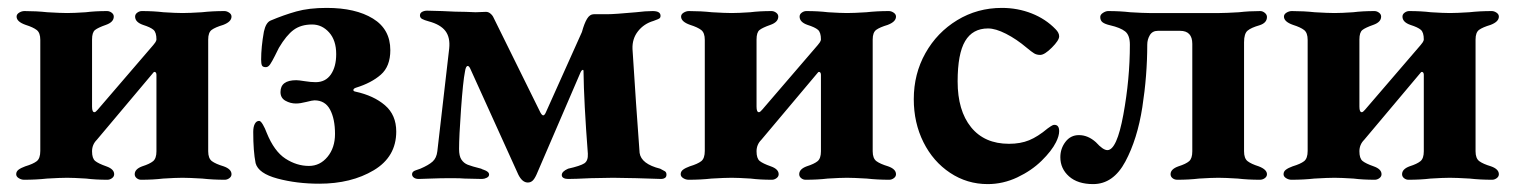

<svg xmlns="http://www.w3.org/2000/svg" viewBox="-20 -452 3835 486"><path d="M21 -11Q21 -18 27 -22.5Q33 -27 44 -31Q64 -37 73 -44Q82 -51 82 -70V-351Q82 -369 73 -376Q64 -383 45 -389Q22 -397 22 -410Q22 -416 28.5 -420Q35 -424 42 -424Q72 -424 100 -421Q134 -419 150 -419Q167 -419 197 -421Q221 -424 251 -424Q257 -424 262.5 -420Q268 -416 268 -410Q268 -396 248 -389Q228 -382 220.5 -376Q213 -370 213 -352V-182Q213 -168 219 -168Q222 -168 227 -174L368 -338Q370 -340 373 -344.5Q376 -349 376 -352Q376 -370 368.5 -376.5Q361 -383 342 -389Q322 -396 322 -410Q322 -416 327.5 -420Q333 -424 339 -424Q369 -424 394 -421Q426 -419 442 -419Q459 -419 491 -421Q518 -424 548 -424Q554 -424 560 -420Q566 -416 566 -410Q566 -397 545 -389Q525 -383 516 -376.5Q507 -370 507 -352V-69Q507 -51 516.5 -44Q526 -37 546 -31Q566 -24 566 -11Q566 -5 560.5 -1Q555 3 549 3Q519 3 492 0Q458 -2 442 -2Q425 -2 393 0Q368 3 337 3Q331 3 326 -1Q321 -5 321 -11Q321 -24 340 -31Q359 -37 367.5 -44Q376 -51 376 -69V-262Q376 -268 373 -269.5Q370 -271 368 -268L225 -98Q213 -86 213 -69Q213 -51 221 -44.5Q229 -38 249 -31Q269 -24 269 -11Q269 -5 263.5 -1Q258 3 252 3Q222 3 198 0Q166 -2 150 -2Q133 -2 99 0Q72 3 41 3Q34 3 27.5 -1Q21 -5 21 -11Z M627 -39Q621 -69 621 -118Q621 -131 625 -138.5Q629 -146 636 -146Q640 -146 645.5 -136.5Q651 -127 655 -116Q674 -69 702.5 -50.5Q731 -32 762 -32Q790 -32 809 -55Q828 -78 828 -113Q828 -151 815.5 -174.5Q803 -198 776 -198Q771 -198 755.5 -194Q740 -190 729 -190Q715 -190 702.5 -197Q690 -204 690 -219Q690 -249 730 -249Q736 -249 751.5 -246.5Q767 -244 779 -244Q804 -244 817.5 -263.5Q831 -283 831 -315Q831 -350 813 -370Q795 -390 770 -390Q742 -390 723.5 -376.5Q705 -363 686 -331Q682 -323 675.5 -310Q669 -297 664 -289.5Q659 -282 653 -282Q645 -282 643 -286.5Q641 -291 641 -301Q641 -333 648 -372Q653 -395 665 -400Q698 -414 730 -423Q762 -432 807 -432Q880 -432 924 -405Q968 -378 968 -325Q968 -284 944 -263Q920 -242 881 -230Q875 -228 874.5 -224.5Q874 -221 880 -220Q926 -210 954.5 -185.5Q983 -161 983 -119Q983 -55 926 -21Q869 13 788 13Q731 13 682.5 0Q634 -13 627 -39Z M1292 -10 1170 -279Q1167 -285 1164 -285Q1159 -285 1157 -271Q1152 -246 1147 -176Q1142 -106 1142 -75Q1142 -57 1148 -48Q1154 -39 1164 -35Q1174 -31 1198 -25Q1199 -24 1205 -22Q1211 -20 1214.5 -17Q1218 -14 1218 -10Q1218 -5 1212 -2Q1206 1 1200 1L1156 0Q1147 -1 1122 -1Q1094 -1 1070.5 0Q1047 1 1040 1Q1032 1 1027.5 -2.5Q1023 -6 1023 -11Q1023 -18 1032.5 -21Q1042 -24 1044 -25Q1065 -34 1075 -43Q1085 -52 1087 -69L1117 -329Q1120 -357 1107.5 -373.5Q1095 -390 1065 -398Q1054 -401 1048.5 -404Q1043 -407 1043 -413Q1043 -419 1048.5 -422Q1054 -425 1061 -425L1099 -424Q1135 -422 1159 -422L1184 -421L1210 -422Q1216 -422 1221 -418Q1226 -414 1228 -410L1348 -167Q1352 -160 1355 -160Q1358 -160 1361 -166L1453 -371Q1459 -393 1466 -404.5Q1473 -416 1483 -416H1517Q1535 -416 1590 -421Q1614 -424 1632 -424Q1652 -424 1652 -412Q1652 -407 1648.5 -405Q1645 -403 1640.5 -401.5Q1636 -400 1634 -399Q1610 -392 1595 -373Q1580 -354 1581 -328Q1590 -185 1599 -65Q1603 -37 1651 -25Q1659 -21 1663 -18.5Q1667 -16 1667 -10Q1667 -4 1663 -1.5Q1659 1 1654 1L1590 -1L1532 -2L1476 -1Q1434 1 1418 1Q1411 1 1406.5 -1.5Q1402 -4 1402 -9Q1402 -18 1418 -25Q1449 -32 1459 -38.5Q1469 -45 1468 -63Q1458 -193 1457 -272Q1457 -276 1454.5 -275Q1452 -274 1450 -270L1338 -10Q1333 1 1328 5.5Q1323 10 1316 10Q1302 10 1292 -10Z M1703 -11Q1703 -18 1709 -22.5Q1715 -27 1726 -31Q1746 -37 1755 -44Q1764 -51 1764 -70V-351Q1764 -369 1755 -376Q1746 -383 1727 -389Q1704 -397 1704 -410Q1704 -416 1710.5 -420Q1717 -424 1724 -424Q1754 -424 1782 -421Q1816 -419 1832 -419Q1849 -419 1879 -421Q1903 -424 1933 -424Q1939 -424 1944.5 -420Q1950 -416 1950 -410Q1950 -396 1930 -389Q1910 -382 1902.5 -376Q1895 -370 1895 -352V-182Q1895 -168 1901 -168Q1904 -168 1909 -174L2050 -338Q2052 -340 2055 -344.5Q2058 -349 2058 -352Q2058 -370 2050.5 -376.5Q2043 -383 2024 -389Q2004 -396 2004 -410Q2004 -416 2009.5 -420Q2015 -424 2021 -424Q2051 -424 2076 -421Q2108 -419 2124 -419Q2141 -419 2173 -421Q2200 -424 2230 -424Q2236 -424 2242 -420Q2248 -416 2248 -410Q2248 -397 2227 -389Q2207 -383 2198 -376.5Q2189 -370 2189 -352V-69Q2189 -51 2198.5 -44Q2208 -37 2228 -31Q2248 -24 2248 -11Q2248 -5 2242.5 -1Q2237 3 2231 3Q2201 3 2174 0Q2140 -2 2124 -2Q2107 -2 2075 0Q2050 3 2019 3Q2013 3 2008 -1Q2003 -5 2003 -11Q2003 -24 2022 -31Q2041 -37 2049.5 -44Q2058 -51 2058 -69V-262Q2058 -268 2055 -269.5Q2052 -271 2050 -268L1907 -98Q1895 -86 1895 -69Q1895 -51 1903 -44.5Q1911 -38 1931 -31Q1951 -24 1951 -11Q1951 -5 1945.5 -1Q1940 3 1934 3Q1904 3 1880 0Q1848 -2 1832 -2Q1815 -2 1781 0Q1754 3 1723 3Q1716 3 1709.5 -1Q1703 -5 1703 -11Z M2293 0ZM2293 -201Q2293 -265 2322.5 -317.5Q2352 -370 2403 -401Q2454 -432 2516 -432Q2556 -432 2591.5 -418Q2627 -404 2652 -378Q2661 -369 2661 -360Q2661 -350 2642.5 -331.5Q2624 -313 2613 -313Q2604 -313 2597.5 -317Q2591 -321 2579 -331Q2553 -353 2526.5 -366.5Q2500 -380 2481 -380Q2442 -380 2423 -348Q2404 -316 2404 -246Q2404 -172 2438 -130Q2472 -88 2534 -88Q2563 -88 2585 -97Q2607 -106 2632 -127Q2635 -129 2640 -132.5Q2645 -136 2649 -136Q2661 -136 2661 -120Q2661 -108 2653 -92Q2642 -70 2616.5 -45Q2591 -20 2555 -3Q2519 14 2480 14Q2428 14 2385 -14.5Q2342 -43 2317.5 -92Q2293 -141 2293 -201Z M2664 -54Q2664 -76 2677 -93Q2690 -110 2711 -110Q2734 -110 2754 -92Q2772 -72 2783 -72Q2807 -72 2823.5 -162Q2840 -252 2840 -339Q2840 -363 2828 -372.5Q2816 -382 2790 -388Q2777 -391 2771 -395.5Q2765 -400 2765 -409Q2765 -415 2772 -419.5Q2779 -424 2785 -424Q2815 -424 2841 -421Q2875 -419 2889 -419H3067Q3082 -419 3116 -421Q3142 -424 3170 -424Q3176 -424 3181.5 -419.5Q3187 -415 3187 -409Q3187 -394 3168 -388Q3147 -382 3138 -374.5Q3129 -367 3129 -345V-69Q3129 -51 3138 -44Q3147 -37 3166 -31Q3187 -23 3187 -11Q3187 -5 3181.5 -1Q3176 3 3169 3Q3139 3 3113 0Q3081 -2 3064 -2Q3047 -2 3015 0Q2990 3 2960 3Q2953 3 2948 -1Q2943 -5 2943 -11Q2943 -24 2963 -31Q2982 -37 2990 -44Q2998 -51 2998 -69V-341Q2998 -374 2967 -374H2911Q2897 -374 2890.5 -363Q2884 -352 2884 -339Q2884 -261 2871.5 -180.5Q2859 -100 2828.5 -43Q2798 14 2747 14Q2708 14 2686 -5.5Q2664 -25 2664 -54Z M3229 -11Q3229 -18 3235 -22.5Q3241 -27 3252 -31Q3272 -37 3281 -44Q3290 -51 3290 -70V-351Q3290 -369 3281 -376Q3272 -383 3253 -389Q3230 -397 3230 -410Q3230 -416 3236.5 -420Q3243 -424 3250 -424Q3280 -424 3308 -421Q3342 -419 3358 -419Q3375 -419 3405 -421Q3429 -424 3459 -424Q3465 -424 3470.5 -420Q3476 -416 3476 -410Q3476 -396 3456 -389Q3436 -382 3428.5 -376Q3421 -370 3421 -352V-182Q3421 -168 3427 -168Q3430 -168 3435 -174L3576 -338Q3578 -340 3581 -344.5Q3584 -349 3584 -352Q3584 -370 3576.5 -376.5Q3569 -383 3550 -389Q3530 -396 3530 -410Q3530 -416 3535.5 -420Q3541 -424 3547 -424Q3577 -424 3602 -421Q3634 -419 3650 -419Q3667 -419 3699 -421Q3726 -424 3756 -424Q3762 -424 3768 -420Q3774 -416 3774 -410Q3774 -397 3753 -389Q3733 -383 3724 -376.5Q3715 -370 3715 -352V-69Q3715 -51 3724.5 -44Q3734 -37 3754 -31Q3774 -24 3774 -11Q3774 -5 3768.5 -1Q3763 3 3757 3Q3727 3 3700 0Q3666 -2 3650 -2Q3633 -2 3601 0Q3576 3 3545 3Q3539 3 3534 -1Q3529 -5 3529 -11Q3529 -24 3548 -31Q3567 -37 3575.5 -44Q3584 -51 3584 -69V-262Q3584 -268 3581 -269.5Q3578 -271 3576 -268L3433 -98Q3421 -86 3421 -69Q3421 -51 3429 -44.5Q3437 -38 3457 -31Q3477 -24 3477 -11Q3477 -5 3471.5 -1Q3466 3 3460 3Q3430 3 3406 0Q3374 -2 3358 -2Q3341 -2 3307 0Q3280 3 3249 3Q3242 3 3235.5 -1Q3229 -5 3229 -11Z"/></svg>

Font: EB Garamond
Style: Bold
Weight: 700
Designer: Georg Duffner and Octavio Pardo
Foundry: Georg Duffner
Version: Version 1.000; ttfautohint (v1.6)